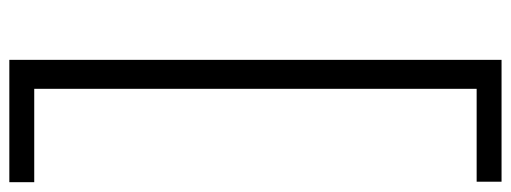

<svg xmlns="http://www.w3.org/2000/svg" viewBox="-372 -494 1068 401"><g transform="rotate(-90 161.5 -294.0)"><path d="M-18 220V168H176V-756H-19V-808H236.5V220Z"/></g></svg>

Font: Encode Sans SemiExpanded Light
Style: Regular
Weight: 300
Width: 6
Designer: Multiple Designers
Foundry: Impallari Type
Version: Version 3.002